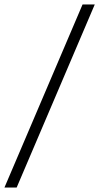

<svg xmlns="http://www.w3.org/2000/svg" viewBox="-55 -720 447 865"><path d="M317 -700H372L20 125H-35Z"/></svg>

Font: Epunda Sans Light
Style: Italic
Weight: 300
Italic angle: -12.0243°
Designer: Simon Atzbach
Foundry: typofactur
Version: Version 2.204